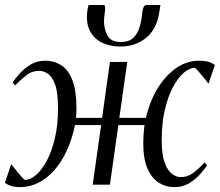

<svg xmlns="http://www.w3.org/2000/svg" viewBox="-32 -756 900 786"><path d="M50.5 10Q28 10 12.8 5Q-2.5 0 -12 -8L14 -84Q16 -82 23.8 -71.8Q31.5 -61.5 41.2 -49.5Q51 -37.5 59.5 -28.5Q68 -19.5 71 -19.5Q91.5 -19.5 114.8 -39Q138 -58.5 158.5 -96Q179 -133.5 192.2 -188Q205.5 -242.5 205.5 -313Q205.5 -378 193.2 -410.8Q181 -443.5 163.2 -454.8Q145.5 -466 129 -466Q98.5 -466 75.8 -448Q53 -430 30 -406.5L19.5 -418.5Q29.5 -433.5 48.2 -454.5Q67 -475.5 93.2 -491.5Q119.5 -507.5 152.5 -507.5Q189.5 -507.5 218.5 -489.2Q247.5 -471 264.2 -428Q281 -385 281 -310.5Q281 -301 280.5 -291.5Q280 -282 279 -273.5H386L418 -502.5H489L456.5 -273.5H565.5Q581 -341 613 -393.8Q645 -446.5 688.8 -477Q732.5 -507.5 783 -507.5Q805.5 -507.5 821.2 -503Q837 -498.5 847.5 -489.5L821.5 -413.5Q819.5 -416 811.8 -426Q804 -436 794 -448Q784 -460 775.8 -469Q767.5 -478 764.5 -478Q743 -478 719.8 -457.8Q696.5 -437.5 676 -399.2Q655.5 -361 642.8 -306.2Q630 -251.5 630 -182Q630 -125 641.5 -92Q653 -59 671 -45Q689 -31 708 -31Q734.5 -31 755.8 -45.8Q777 -60.5 805.5 -91L816 -79Q807 -66 788.8 -44.8Q770.5 -23.5 743.8 -6.8Q717 10 681.5 10Q647 10 618.2 -8Q589.5 -26 572 -65.5Q554.5 -105 554.5 -169.5Q554.5 -185 555.5 -202Q556.5 -219 559.5 -244H452.5L418 0H347.5L382 -244H275Q263 -186 241.2 -139Q219.5 -92 190 -58.8Q160.5 -25.5 125 -7.8Q89.5 10 50.5 10ZM391.5 -735.5Q397 -735.5 398 -729.2Q399 -723 398 -714.5Q397.5 -706.5 396 -696.5Q394.5 -686.5 394 -678.5Q392 -643 406.2 -613.5Q420.5 -584 463 -584Q496 -584 513.8 -601.2Q531.5 -618.5 539.5 -645.5Q547.5 -672.5 550 -702.5Q551 -714.5 555.2 -725Q559.5 -735.5 567.5 -735.5H624.5Q624 -732 623.2 -725.5Q622.5 -719 619 -699.5Q608 -634.5 564.8 -600Q521.5 -565.5 460.5 -565.5Q421 -565.5 388.8 -580Q356.5 -594.5 338.8 -624.5Q321 -654.5 324.5 -701.5Q325 -710 326.5 -718.8Q328 -727.5 330.5 -735.5Z"/></svg>

Font: Merriweather 144pt Light
Style: Italic
Weight: 300
Italic angle: -7.8°
Version: Version 2.101